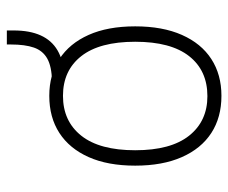

<svg xmlns="http://www.w3.org/2000/svg" viewBox="-73 -586 667 561"><g transform="rotate(-90 260.5 -305.5)"><path d="M261 8Q198 8 152.5 -21.5Q107 -51 82 -107.5Q57 -164 57 -244Q57 -324 82 -380Q107 -436 152.5 -465.5Q198 -495 261 -495Q323 -495 368.5 -465.5Q414 -436 439 -380Q464 -324 464 -244Q464 -164 439 -107.5Q414 -51 368.5 -21.5Q323 8 261 8ZM260 -33Q335 -33 377 -86.5Q419 -140 419 -244Q419 -348 377 -401.5Q335 -455 261 -455Q187 -455 144.5 -401.5Q102 -348 102 -244Q102 -140 144.5 -86.5Q187 -33 260 -33ZM321 -451 304 -465V-487Q347 -488 370 -501Q393 -514 402 -540Q411 -566 411 -607V-619H452V-599Q452 -552 437.5 -520Q423 -488 394 -471Q365 -454 321 -451Z"/></g></svg>

Font: Nunito Sans 10pt SemiCondensed ExtraLight
Style: Regular
Weight: 250
Width: 4
Designer: Vernon Adams
Foundry: Vernon Adams
Version: Version 3.101;gftools[0.9.27]